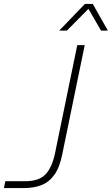

<svg xmlns="http://www.w3.org/2000/svg" viewBox="-45 -959 570 979"><path d="M-25 0 -18 -35H83Q154 -35 187 -70Q220 -105 235 -175L349 -729H387L272 -170Q259 -105 232 -67.5Q205 -30 166 -15Q127 0 76 0ZM257 -803 388 -939H428L505 -803H470L406 -914L296 -803Z"/></svg>

Font: Mona Sans
Style: Italic
Weight: 200
Italic angle: -11.6951°
Designer: Deni Anggara
Foundry: GitHub
Version: Version 2.000